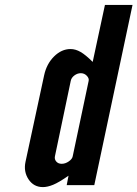

<svg xmlns="http://www.w3.org/2000/svg" viewBox="-20 -755 560 783"><path d="M155 8Q173.5 8 196.8 -1.5Q220 -11 259.5 -38.5L252 0H364.5L520.5 -735H408L358 -502.5Q329 -531.5 308.5 -543.2Q288 -555 267.5 -555Q231 -555 200.5 -524.8Q170 -494.5 160 -448L84 -95Q75.5 -55 96.5 -23.5Q117.5 8 155 8ZM231.5 -87Q217.5 -87 209.5 -96.2Q201.5 -105.5 204 -117.5L268.5 -425Q271 -438 283.2 -447.2Q295.5 -456.5 309.5 -456.5Q324 -456.5 334 -446Q344 -435.5 341.5 -425L276.5 -117.5Q274.5 -106.5 260.5 -96.8Q246.5 -87 231.5 -87Z"/></svg>

Font: League Gothic SemiExpanded Italic
Style: Regular
Weight: 400
Width: 6
Designer: The League of Moveable Type
Version: Version 1.600; ttfautohint (v1.8.3)